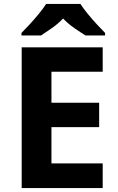

<svg xmlns="http://www.w3.org/2000/svg" viewBox="-20 -954 600 974"><path d="M501 0H90V-714H501V-590H241V-433H483V-309H241V-125H501ZM388 -934Q402 -912 424.5 -884.5Q447 -857 471 -831Q495 -805 513 -787V-774H414Q388 -790 357 -811.5Q326 -833 300 -860Q274 -833 244 -812Q214 -791 188 -774H89V-787Q108 -806 131.5 -831.5Q155 -857 177.5 -884.5Q200 -912 214 -934Z"/></svg>

Font: Noto Sans Tamil
Style: Regular
Weight: 400
Designer: Jelle Bosma - Monotype Design Team
Foundry: Monotype Imaging Inc.
Version: Version 2.003